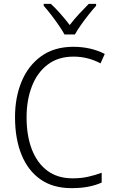

<svg xmlns="http://www.w3.org/2000/svg" viewBox="-20 -967 592 997"><path d="M362 -673Q282 -673 227.5 -631.5Q173 -590 145.5 -518.5Q118 -447 118 -358Q118 -262 145.5 -191Q173 -120 226 -80.5Q279 -41 357 -41Q402 -41 439 -49.5Q476 -58 508 -70V-19Q477 -5 438.5 2.5Q400 10 351 10Q256 10 191 -35Q126 -80 92 -163Q58 -246 58 -359Q58 -462 92.5 -544.5Q127 -627 194.5 -675.5Q262 -724 361 -724Q451 -724 524 -687L502 -638Q436 -673 362 -673ZM315 -788Q303 -810 284 -837.5Q265 -865 244.5 -891.5Q224 -918 207 -937V-947H244Q268 -925 294 -895.5Q320 -866 342 -837Q365 -867 390 -894Q415 -921 441 -947H479V-937Q461 -917 440 -890.5Q419 -864 400 -837Q381 -810 369 -788Z"/></svg>

Font: Noto Sans Lao Looped SemiCondensed Light
Style: Regular
Weight: 300
Width: 4
Designer: Mark Frömberg, Ben Mitchell
Foundry: The Fontpad Ltd
Version: Version 1.002; ttfautohint (v1.8.4.7-5d5b)